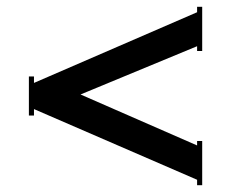

<svg xmlns="http://www.w3.org/2000/svg" viewBox="-20 -540 680 565"><path d="M65 -315H80V-296L560 -504V-520H575V-390H560V-404L217 -262L560 -112V-125H575V5H560V-11L80 -219V-200H65Z"/></svg>

Font: Copperplate CC
Style: Regular
Weight: 400
Designer: indestructible type*
Foundry: Cowboy Collective
Version: Version 1.000